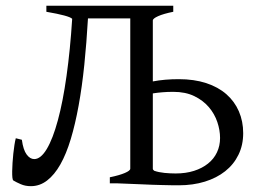

<svg xmlns="http://www.w3.org/2000/svg" viewBox="-20 -635 906 665"><path d="M509.3 -50.8Q509.3 -46.9 514.2 -43.5Q529.8 -38.1 549.8 -36.1Q569.8 -34.2 588.4 -34.2Q623.5 -34.2 651.9 -43.2Q680.2 -52.2 700.4 -68.4Q720.7 -84.5 731.4 -107.2Q742.2 -129.9 742.2 -157.2Q742.2 -184.1 732.7 -212.4Q723.1 -240.7 703.4 -263.9Q683.6 -287.1 653.1 -302Q622.6 -316.9 580.1 -316.9Q559.6 -316.9 542.2 -315.4Q524.9 -314 509.3 -311.5ZM822.3 -173.8Q822.3 -132.3 805.9 -98.9Q789.6 -65.4 760 -42Q730.5 -18.6 689.5 -5.9Q648.4 6.8 599.1 6.8Q588.4 6.8 573.5 6.6Q558.6 6.3 541.5 5.9Q524.4 5.4 506.3 4.9Q488.3 4.4 471.2 3.4Q430.7 2 386.2 0H360.4V-21Q393.6 -27.8 412.4 -35.9Q431.2 -43.9 431.2 -50.8V-571.3H284.7Q279.8 -486.3 272 -410.4Q264.2 -334.5 252.4 -269.8Q240.7 -205.1 225.1 -153.3Q209.5 -101.6 189 -65.4Q168.5 -29.3 143.1 -9.8Q117.7 9.8 86.9 9.8Q67.4 9.8 51.8 2.9Q36.1 -3.9 26.4 -9.8Q23.9 -11.2 22.9 -20Q22 -28.8 22.2 -42Q22.5 -55.2 23.4 -71Q24.4 -86.9 26.1 -102.8Q27.8 -118.7 30 -132.8Q32.2 -147 34.7 -156.2L55.7 -150.9Q60.5 -115.7 72.3 -99.9Q84 -84 98.6 -84Q121.1 -84 142.1 -119.1Q163.1 -154.3 180.4 -218.3Q197.8 -282.2 210.4 -371.8Q223.1 -461.4 230 -569.8Q225.1 -575.2 202.6 -581.3Q180.2 -587.4 140.6 -594.2V-615.2H580.1V-594.2Q546.4 -587.4 527.8 -579.1Q509.3 -570.8 509.3 -564V-353Q529.8 -356.9 552.5 -358.9Q575.2 -360.8 599.1 -360.8Q652.3 -360.8 694.1 -347.2Q735.8 -333.5 764.2 -308.6Q792.5 -283.7 807.4 -249.3Q822.3 -214.8 822.3 -173.8Z"/></svg>

Font: Gentium Plus Cyr
Style: Regular
Weight: 400
Designer: J. Victor Gaultney, Annie Olsen, Iska Routamaa, Becca Hirsbrunner
Foundry: SIL International
Version: Version 5.000